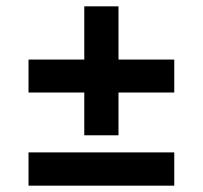

<svg xmlns="http://www.w3.org/2000/svg" viewBox="-20 -586 640 606"><path d="M246 -159V-294H70V-398H246V-566H354V-398H530V-294H354V-159ZM70 0V-105H530V0Z"/></svg>

Font: Source Code Pro ExtraBold
Style: Italic
Weight: 800
Italic angle: -11°
Monospace: yes
Designer: Paul D. Hunt, Teo Tuominen
Foundry: Adobe Systems Incorporated
Version: Version 1.016;hotconv 1.0.116;makeotfexe 2.5.65601